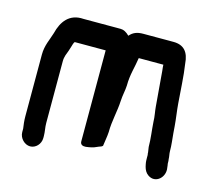

<svg xmlns="http://www.w3.org/2000/svg" viewBox="-79 -569 798 701"><g transform="rotate(15 320.0 -218.0)"><path d="M47 -22V-9C47 14 67 34 88 34C109 34 127 15 127 -8V-15C127 -33 123 -46 123 -64V-297C123 -315 129 -326 134 -340L140 -359C141 -364 143 -368 144 -371C144 -372 145 -373 146 -374C146 -375 146 -375 147 -376H264V-32C264 -20 273 -16 285 -17C300 -19 312 -21 324 -27C334 -32 341 -32 345 -37C347 -55 351 -72 352 -91C352 -133 363 -171 365 -213C366 -234 371 -252 372 -272C372 -314 383 -344 388 -380H481C481 -372 482 -368 483 -357C487 -315 490 -267 494 -225C495 -210 500 -187 500 -170C502 -138 507 -107 507 -76C508 -68 509 -63 510 -56C510 -53 510 -50 511 -47V-37C511 -30 511 -21 513 -12L515 -3C518 8 523 18 533 25C564 47 599 15 592 -21L591 -30C590 -33 590 -36 590 -38C590 -43 590 -47 589 -52C589 -62 586 -71 586 -81C586 -105 583 -124 581 -148L579 -174C577 -201 572 -231 570 -258C566 -306 564 -359 557 -404C554 -447 535 -470 495 -470H381C358 -470 343 -464 330 -449C319 -460 308 -466 297 -466H156C102 -470 76 -433 65 -388C57 -361 43 -336 43 -301V-68C43 -51 45 -35 47 -22Z"/></g></svg>

Font: Electronic
Style: Circ
Weight: 900
Version: Version 1.011